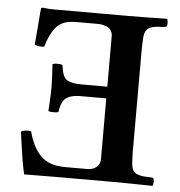

<svg xmlns="http://www.w3.org/2000/svg" viewBox="-49 -695 698 743"><g transform="rotate(5 300.0 -323.0)"><path d="M263.2 -365.2H362.8V-560.1Q362.8 -586.9 339.8 -597.2Q322.8 -604 307.1 -604H222.2Q209 -604 203.1 -603Q163.6 -600.1 141.6 -573Q119.6 -545.9 106 -498Q85.9 -496.1 68.8 -502Q71.3 -524.4 75.4 -580.3Q79.6 -636.2 81.1 -646Q85 -647.9 89.8 -647.9Q109.9 -645 127.9 -645H418.9Q469.2 -645 570.8 -647Q574.7 -636.7 573.2 -624Q573.2 -619.6 569.8 -616.2Q557.6 -613.8 554.2 -613.8Q539.1 -613.8 529.3 -612.5Q519.5 -611.3 508.8 -607.2Q498 -603 492.2 -593.5Q486.3 -584 484.9 -568.8Q482.9 -540.5 482.9 -522V-122.1Q482.9 -102.5 484.9 -76.2Q486.3 -60.5 491.9 -51Q497.6 -41.5 508.3 -37.4Q519 -33.2 528.6 -32Q538.1 -30.8 554.2 -30.8Q560.1 -30.8 569.8 -28.8Q573.2 -25.4 573.2 -21Q574.7 -8.3 570.8 2Q469.2 0 418.9 0H208Q180.7 0 127.9 0.5Q75.2 1 71.8 1Q66.4 -22 61.8 -48.8Q57.1 -75.7 52 -113.3Q46.9 -150.9 44.9 -163.1Q62 -171.4 84 -168Q100.6 -104.5 133.3 -72.8Q166 -41 226.1 -41H313Q334.5 -41 348.6 -52.2Q362.8 -63.5 362.8 -84V-319.8H263.2Q208.5 -319.8 193.8 -290Q188.5 -280.3 185.1 -264.2Q185.1 -261.7 183.1 -252Q181.6 -249 172.9 -249Q153.8 -247.6 145 -251L144 -252Q144.5 -259.8 146.2 -291.3Q147.9 -322.8 147.9 -342.8Q147.9 -376.5 144 -432.1Q144 -434.1 145 -434.1Q154.3 -438 172.9 -436Q180.2 -436 183.1 -433.1Q183.1 -426.8 185.1 -418.9Q189.9 -385.7 207.5 -375.5Q225.1 -365.2 263.2 -365.2Z"/></g></svg>

Font: Common Serif SemiBold
Style: Regular
Weight: 600
Designer: Philipp H. Poll, Khaled Hosny
Foundry: Stefan Peev, Context Ltd.
Version: Version 1.026